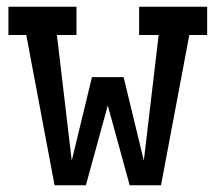

<svg xmlns="http://www.w3.org/2000/svg" viewBox="-20 -550 640 570"><path d="M142 0 58 -446H5V-530H207V-446H149L193 -73L253 -321H347L407 -73L451 -446H393V-530H595V-446H542L458 0H365L300 -237L235 0Z"/></svg>

Font: Iosevka Slab Medium Extended
Style: Regular
Weight: 500
Width: 7
Monospace: yes
Designer: Belleve Invis
Foundry: Belleve Invis
Version: Version 11.1.1; ttfautohint (v1.8.3)